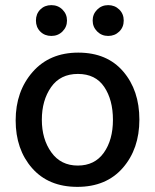

<svg xmlns="http://www.w3.org/2000/svg" viewBox="-20 -719 604 748"><path d="M420 -252Q420 -330 386 -380.5Q352 -431 283.5 -431Q215 -431 179 -379.5Q143 -328 143 -252.5Q143 -177 180 -125.5Q217 -74 283 -74Q349 -74 384.5 -124Q420 -174 420 -252ZM523 -253Q523 -139 458.5 -65Q394 9 281.5 9Q169 9 105 -64Q41 -137 41 -250Q41 -363 107 -438.5Q173 -514 285 -514Q397 -514 460 -440.5Q523 -367 523 -253ZM358.5 -596.5Q341 -614 341 -639Q341 -664 358.5 -681.5Q376 -699 401.5 -699Q427 -699 444.5 -682Q462 -665 462 -639Q462 -613 444.5 -596Q427 -579 401.5 -579Q376 -579 358.5 -596.5ZM137 -596Q120 -613 120 -639Q120 -665 137 -682Q154 -699 180 -699Q206 -699 223.5 -681.5Q241 -664 241 -639Q241 -614 223.5 -596.5Q206 -579 180 -579Q154 -579 137 -596Z"/></svg>

Font: Hind Medium
Style: Regular
Weight: 500
Designer: Manushi Parikh, Satya Rajpurohit
Foundry: Indian Type Foundry
Version: Version 1.201;PS 1.0;hotconv 1.0.78;makeotf.lib2.5.61930; tt